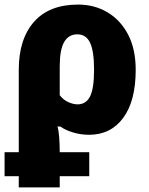

<svg xmlns="http://www.w3.org/2000/svg" viewBox="-22 -579 653 839"><path d="M60 240V191H-2V86H60V-274Q60 -408 126.5 -483.5Q193 -559 319 -559Q391 -559 448 -525Q505 -491 538 -427.5Q571 -364 571 -274Q571 -138 516.5 -64Q462 10 367 10Q332 10 298 0Q264 -10 242 -26H229Q234 -12 236.5 19Q239 50 239 86H368V191H239V240ZM317 -123Q354 -123 371.5 -157.5Q389 -192 389 -274Q389 -356 371.5 -392.5Q354 -429 316 -429Q278 -429 258.5 -395.5Q239 -362 239 -289V-163Q254 -143 276 -133Q298 -123 317 -123Z"/></svg>

Font: Noto Sans Disp ExtBd
Style: Regular
Weight: 800
Designer: Monotype Design Team
Foundry: Monotype Imaging Inc.
Version: Version 2.000;GOOG;noto-source:20170915:90ef993387c0; ttfaut